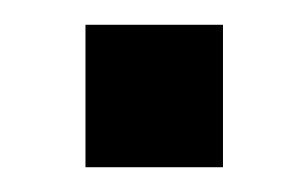

<svg xmlns="http://www.w3.org/2000/svg" viewBox="-20 -135 248 155"><path d="M49 -115V0H160V-115Z"/></svg>

Font: Malmofest
Style: Regular
Weight: 400
Designer: Jonny Pinhorn (Poppins), Kolossal
Version: Version 1.004;Glyphs 3.1.2 (3151)